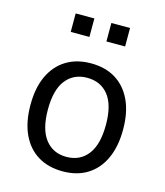

<svg xmlns="http://www.w3.org/2000/svg" viewBox="-107 -782 751 873"><g transform="rotate(15 268.5 -345.5)"><path d="M269 9Q201 9 152 -21Q103 -51 76.5 -108Q50 -165 50 -246Q50 -326 76.5 -382.5Q103 -439 152 -469Q201 -499 268 -499Q336 -499 384.5 -469Q433 -439 459.5 -382.5Q486 -326 486 -246Q486 -165 459.5 -108Q433 -51 384.5 -21Q336 9 269 9ZM268 -59Q332 -59 368.5 -106Q405 -153 405 -246Q405 -339 368.5 -385Q332 -431 268 -431Q205 -431 168.5 -385Q132 -339 132 -246Q132 -153 168.5 -106Q205 -59 268 -59ZM309 -613V-700H397V-613ZM141 -613V-700H229V-613Z"/></g></svg>

Font: Nunito Sans 10pt SemiCondensed
Style: Regular
Weight: 400
Width: 4
Designer: Vernon Adams
Foundry: Vernon Adams
Version: Version 3.101;gftools[0.9.27]